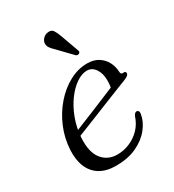

<svg xmlns="http://www.w3.org/2000/svg" viewBox="-168 -772 795 877"><g transform="rotate(-30 230.0 -333.0)"><path d="M80.5 -205Q80.5 -205 99.8 -213Q119 -221 150.2 -233.5Q181.5 -246 217.5 -260.8Q253.5 -275.5 288 -290Q322.5 -304.5 348.5 -315L339.5 -301Q343 -310.5 344.5 -322Q346 -333.5 346 -350.5Q346 -386.5 329.5 -410.5Q313 -434.5 286.5 -434.5Q259.5 -434.5 230.2 -414.5Q201 -394.5 175.5 -359.8Q150 -325 132.8 -279.2Q115.5 -233.5 112 -181.5Q107.5 -107 137 -69.8Q166.5 -32.5 217.5 -32.5Q250.5 -32.5 281.8 -45.5Q313 -58.5 337.5 -83.5Q362 -108.5 374 -145.5Q378.5 -154 382.5 -157Q386.5 -160 391 -160Q397 -159.5 400.2 -154.8Q403.5 -150 401.5 -139Q395.5 -102 368 -67.8Q340.5 -33.5 294.5 -12.2Q248.5 9 186.5 9Q136.5 9 103 -11Q69.5 -31 53.5 -68.8Q37.5 -106.5 40.5 -159.5Q44 -219.5 67 -273.8Q90 -328 127 -370.5Q164 -413 209.8 -437.8Q255.5 -462.5 304 -462.5Q338 -462.5 361.8 -447.8Q385.5 -433 398.5 -408.8Q411.5 -384.5 412.5 -355Q412.5 -349 416 -345.2Q419.5 -341.5 425.5 -342.5Q432.5 -344 436 -341.5Q439.5 -339 439.5 -333.5Q439.5 -327.5 434 -322.2Q428.5 -317 412 -310.5Q393 -303 361.8 -290.8Q330.5 -278.5 293.8 -263.8Q257 -249 220 -234Q183 -219 152.2 -207Q121.5 -195 103 -187.5Q84.5 -180 84.5 -180ZM264.5 -629.5 298.5 -535.5Q300.5 -531.5 300.2 -527.2Q300 -523 295.5 -520Q291.5 -517 287 -517.5Q282.5 -518 279 -520L209.5 -592Q196.5 -604 189 -615.2Q181.5 -626.5 183 -640Q184.5 -652.5 195.2 -663Q206 -673.5 221 -675Q239 -677.5 247.8 -664.8Q256.5 -652 264.5 -629.5Z"/></g></svg>

Font: Fraunces Light
Style: Italic
Weight: 300
Italic angle: -16°
Version: Version 1.000;[b76b70a41]